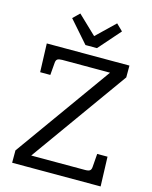

<svg xmlns="http://www.w3.org/2000/svg" viewBox="-135 -1026 882 1113"><g transform="rotate(15 305.5 -469.0)"><path d="M579 0H48V-74L461 -651H174Q154 -651 145.5 -645Q137 -639 136 -622L130 -549H69L63 -720H559V-649L144 -69H467Q487 -69 495.5 -75Q504 -81 505 -98L511 -177H573ZM466 -900 351 -769H282L167 -900L206 -938L317 -832L427 -938Z"/></g></svg>

Font: Enriqueta
Style: Regular
Weight: 400
Designer: Viviana Monsalve, Gustavo Ibarra
Foundry: 72Puntos
Version: Version 2.000